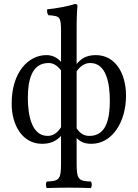

<svg xmlns="http://www.w3.org/2000/svg" viewBox="-20 -718 697 972"><path d="M368 -583C368 -648 372 -688 372 -688C372 -695 368 -698 359 -698C334 -688 259 -674 219 -671C217 -663 219 -647 225 -641C283 -637 289 -634 289 -559V-405C270 -426 246 -439 215 -439C124 -439 39 -353 39 -193C39 -85 93 10 193 10C233 10 263 -2 289 -30V110C289 193 278 198 217 201C211 207 211 228 217 234C252 233 289 232 329 232C369 232 407 233 440 234C446 228 446 207 440 201C379 198 368 193 368 110V-19C390 3 412 10 443 10C547 10 618 -99 618 -234C618 -345 565 -439 465 -439C418 -439 390 -421 368 -394ZM437 -399C520 -399 536 -292 536 -208C536 -121 520 -30 433 -30C412 -30 390 -36 368 -68V-357C390 -389 415 -399 437 -399ZM221 -30C139 -30 121 -138 121 -222C121 -309 139 -399 226 -399C248 -399 267 -389 289 -362V-74C270 -44 248 -30 221 -30Z"/></svg>

Font: Libertinus Math
Style: Regular
Weight: 400
Designer: Philipp H. Poll, Khaled Hosny
Foundry: Caleb Maclennan
Version: Version 7.050;RELEASE